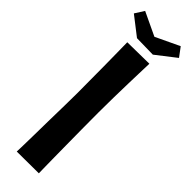

<svg xmlns="http://www.w3.org/2000/svg" viewBox="-313 -863 866 866"><g transform="rotate(45 120.0 -429.5)"><path d="M48 -701 187 -703Q187 -703 186.5 -686.5Q186 -670 185 -640.5Q184 -611 183 -571Q182 -531 181 -483.5Q180 -436 180 -384Q180 -333 180.5 -279Q181 -225 181.5 -175Q182 -125 182.5 -85.5Q183 -46 183.5 -23.5Q184 -1 184 -1L44 0Q44 0 45 -28.5Q46 -57 46.5 -102Q47 -147 48 -198.5Q49 -250 50 -299Q51 -348 51 -382Q51 -417 50.5 -460.5Q50 -504 50 -549.5Q50 -595 49 -635.5Q48 -676 48 -701ZM169 -743 66 -745 -23 -814 5 -858 117 -805 231 -859 263 -816Z"/></g></svg>

Font: Truculenta ExtraBold
Style: Regular
Weight: 800
Version: Version 1.002